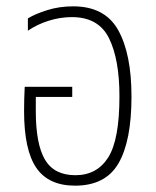

<svg xmlns="http://www.w3.org/2000/svg" viewBox="-20 -576 492 606"><path d="M217 10Q133 10 94.5 -46.5Q56 -103 56 -225Q56 -241 56.5 -263.5Q57 -286 58 -302H208V-270H93V-225Q93 -121 122 -72Q151 -23 218 -23Q286 -23 321.5 -79Q357 -135 357 -272Q357 -389 324 -455.5Q291 -522 207 -522Q170 -522 133.5 -510.5Q97 -499 68 -479V-518Q91 -532 129 -544Q167 -556 211 -556Q311 -556 353 -481Q395 -406 395 -271Q395 -131 354 -60.5Q313 10 217 10Z"/></svg>

Font: Noto Sans Thai Cond ExtLt
Style: Regular
Weight: 200
Width: 3
Designer: Monotype Design Team
Foundry: Monotype Imaging Inc.
Version: Version 2.002; ttfautohint (v1.8.4.7-5d5b)